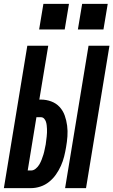

<svg xmlns="http://www.w3.org/2000/svg" viewBox="-38 -971 585 991"><path d="M298 0 419 -735H527L406 0ZM-18 0 103 -735H211L165 -457H173Q201 -457 226.5 -447.5Q252 -438 269.5 -419Q287 -400 296 -375Q305 -350 308.5 -322.5Q312 -295 310 -267Q308 -239 303 -211Q299 -187 293 -163Q287 -139 276.5 -115.5Q266 -92 251 -70.5Q236 -49 215.5 -32.5Q195 -16 170.5 -8Q146 0 122 0ZM105 -91H122Q135 -91 146.5 -100.5Q158 -110 165 -122Q172 -134 177 -147Q182 -160 186 -173Q190 -186 192.5 -199.5Q195 -213 198 -226Q199 -236 200.5 -246Q202 -256 203 -266Q204 -276 204.5 -286Q205 -296 204.5 -305.5Q204 -315 203 -324.5Q202 -334 199 -343Q196 -352 189.5 -359Q183 -366 173 -366H150ZM364 -819 386 -951H518L496 -819ZM164 -819 186 -951H318L296 -819Z"/></svg>

Font: Iosevka SS04 Extrabold Oblique
Style: Regular
Weight: 800
Italic angle: -9°
Monospace: yes
Designer: Belleve Invis
Foundry: Belleve Invis
Version: Version 19.0.0; ttfautohint (v1.8.4)